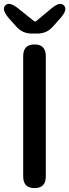

<svg xmlns="http://www.w3.org/2000/svg" viewBox="-22 -965 355 985"><path d="M155 0Q97 0 97 -60V-677Q97 -737 155 -737Q213 -737 213 -677V-60Q213 0 155 0ZM140 -793Q94 -793 63 -827L23 -872Q-15 -916 5 -937Q25 -959 71 -922L152 -857Q158 -852 164 -857L241 -921Q286 -959 306 -937Q327 -916 288 -872L248 -827Q217 -793 171 -793Z"/></svg>

Font: Resource Han Rounded CN Medium
Style: Regular
Weight: 500
Designer: Cyano Hao (round all glyphs); Ryoko NISHIZUKA 西塚涼子 (kana, bopomofo & ideographs); Paul D. Hunt (Latin, Greek & Cyrillic)
Foundry: Cyano Hao
Version: 0.990